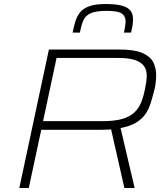

<svg xmlns="http://www.w3.org/2000/svg" viewBox="-20 -934 836 954"><path d="M76 0 223 -688H573Q646 -688 685.5 -671.5Q725 -655 740.5 -626.5Q756 -598 756 -560Q756 -549 755 -536.5Q754 -524 752 -511Q750 -498 746 -484Q738 -452 729 -422.5Q720 -393 703.5 -368.5Q687 -344 657.5 -325.5Q628 -307 579 -298L649 0H598L532 -291Q518 -290 502 -289.5Q486 -289 469 -289H185L123 0ZM194 -332H490Q551 -332 589 -343.5Q627 -355 648.5 -376Q670 -397 681.5 -425.5Q693 -454 700 -489Q704 -508 706.5 -526Q709 -544 709 -559Q709 -586 696 -605Q683 -624 652.5 -635Q622 -646 568 -646H261ZM341 -772Q347 -804 355 -829.5Q363 -855 379 -874Q395 -893 425 -903.5Q455 -914 505 -914Q560 -914 589 -905Q618 -896 629.5 -879.5Q641 -863 641 -840Q641 -824 638.5 -807.5Q636 -791 631 -772H596Q599 -789 601.5 -803Q604 -817 604 -827Q604 -854 585 -867Q566 -880 510 -880Q456 -880 430 -868Q404 -856 394 -832.5Q384 -809 377 -772Z"/></svg>

Font: Saira Expanded ExtraLight
Style: Italic
Weight: 250
Width: 7
Italic angle: -12°
Designer: Hector Gatti with collaboration of the Omnibus-Type team
Foundry: Omnibus-Type
Version: Version 1.101